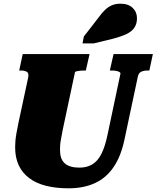

<svg xmlns="http://www.w3.org/2000/svg" viewBox="-20 -1003 848 1040"><path d="M320 -301Q315 -273 311 -253Q307 -233 306 -218.5Q305 -204 305 -191Q305 -167 311 -149Q317 -131 330 -119Q343 -107 363 -101Q383 -95 410 -95Q451 -95 480.5 -113Q510 -131 529.5 -170Q549 -209 562 -271L632 -602Q634 -609 627 -613Q620 -617 609 -619Q598 -621 586 -621H575L595 -710H808L789 -621H779Q758 -621 744 -614Q730 -607 726 -585L654 -246Q635 -156 595 -97.5Q555 -39 494 -11Q433 17 351 17Q283 17 229.5 3.5Q176 -10 138.5 -38Q101 -66 81.5 -107.5Q62 -149 62 -206Q62 -223 63.5 -240.5Q65 -258 69 -281Q73 -304 79 -333L133 -585Q137 -607 125.5 -614Q114 -621 94 -621H84L103 -710H465L445 -621H434Q425 -621 414 -620Q403 -619 395 -617Q387 -615 386 -611ZM513 -907Q531 -932 548.5 -949Q566 -966 586.5 -974.5Q607 -983 632 -983Q675 -983 698.5 -960.5Q722 -938 722 -904Q722 -875 708.5 -854Q695 -833 666 -819Q637 -805 591 -793L488 -768H427L434 -805Z"/></svg>

Font: Roboto Serif 20pt Black
Style: Italic
Weight: 900
Italic angle: -10°
Version: Version 1.008